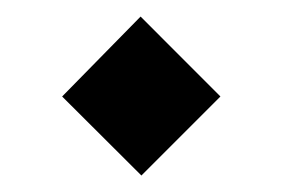

<svg xmlns="http://www.w3.org/2000/svg" viewBox="-20 -355 343 233"><path d="M247.5 -237.9 151.6 -142 55.4 -237.9 150.6 -334.9Z"/></svg>

Font: Riot Sans AR Bold
Style: Regular
Weight: 400
Designer: Bonnie Shaver-Troup, Thomas Jockin
Foundry: Lexend
Version: Version 1.001